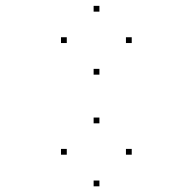

<svg xmlns="http://www.w3.org/2000/svg" viewBox="-20 -618 660 663"><path d="M434.9 -83.8V-103.8H414.9V-83.8ZM323.3 -192.1V-212.1H303.3V-192.1ZM210.6 -83.8V-103.8H190.6V-83.8ZM323.3 25.4V5.4H303.3V25.4ZM434.9 -469.4V-489.4H414.9V-469.4ZM323.3 -577.8V-597.8H303.3V-577.8ZM210.6 -469.4V-489.4H190.6V-469.4ZM323.3 -360.2V-380.2H303.3V-360.2Z"/></svg>

Font: Monaspace Argon Dots Var
Style: Regular
Weight: 400
Designer: Riley Cran and the Lettermatic Team
Version: Version 1.100 (Monaspace Argon Dots)